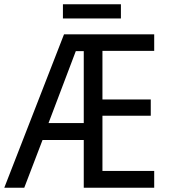

<svg xmlns="http://www.w3.org/2000/svg" viewBox="-22 -874 791 894"><path d="M271 -854V-788H541V-854ZM331 -636H368V-301H204ZM696 -78H455V-335H680V-411H455V-637H696V-714H276L-2 0H91L176 -222H368V0H696Z"/></svg>

Font: Noto Sans UI SemiCondensed
Style: Regular
Weight: 400
Width: 4
Designer: Monotype Design Team
Foundry: Monotype Imaging Inc.
Version: 1.001